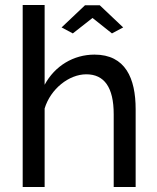

<svg xmlns="http://www.w3.org/2000/svg" viewBox="-20 -750 630 770"><path d="M272 -616 351 -678 429 -616 474 -640 380 -729H321L227 -640ZM524 -312C524 -436 483 -531 359 -531C275 -531 200 -486 159 -410V-730H71V0H159V-315C183 -394 257 -452 326 -452C398 -452 436 -400 436 -292V0H524Z"/></svg>

Font: Raleway Med
Style: Regular
Weight: 500
Designer: Matt McInerney, Pablo Impallari, Rodrigo Fuenzalida
Foundry: Matt McInerney, Pablo Impallari, Rodrigo Fuenzalida
Version: Version 3.00 July 28, 2015